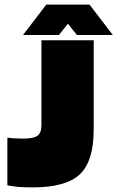

<svg xmlns="http://www.w3.org/2000/svg" viewBox="-20 -802 510 834"><path d="M160 -259V-627H387V-239Q387 -102 327 -45Q267 12 122 12Q89 12 62 10Q35 8 12 3V-204Q25 -202 40.5 -201Q56 -200 82 -200Q126 -200 143 -212.5Q160 -225 160 -259ZM470 -650H314L275 -699L236 -650H80L181 -782H369Z"/></svg>

Font: Blinker Black
Style: Regular
Weight: 900
Designer: Juergen Huber
Foundry: supertype
Version: Version 1.017;hotconv 1.0.117;makeotfexe 2.5.65602